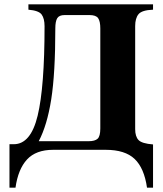

<svg xmlns="http://www.w3.org/2000/svg" viewBox="-20 -696 755 892"><path d="M471 0H227Q147 0 105.5 45Q64 90 52 176H24V-26H44Q123 -26 155 -159Q187 -292 187 -574Q187 -610 173.5 -628.5Q160 -647 112 -651V-676H691V-651Q639 -649 623.5 -630Q608 -611 608 -575V-96Q608 -62 623.5 -45.5Q639 -29 691 -25V176H663Q650 85 605.5 42.5Q561 0 471 0ZM160 -40H392Q421 -40 433.5 -51.5Q446 -63 446 -99V-564Q446 -597 436 -611.5Q426 -626 396 -626H280Q255 -626 246 -611.5Q237 -597 237 -564Q237 -355 218 -234.5Q199 -114 160 -40Z"/></svg>

Font: STIX MathJax Alphabets
Style: Bold
Weight: 700
Designer: MicroPress Inc., with final additions and corrections provided by Coen Hoffman, Elsevier (retired)
Version: Version 1.1.1